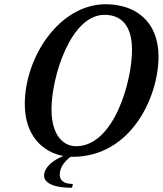

<svg xmlns="http://www.w3.org/2000/svg" viewBox="-20 -730 768 906"><path d="M339 -40C278 -40 223 -92 223 -215C223 -366 313 -660 473 -660C552 -660 603 -610 603 -494C603 -347 518 -40 339 -40ZM278.9 6.1C198.6 39.5 188 80.5 188 99C188 126 218 156 320 156L324 138C274 138 262 116 262 94C262 55.5 291.6 25.4 313.4 9.8C316.3 9.9 319.1 10 322 10C599 10 728 -273 728 -463C728 -633 615 -710 479 -710C260 -710 97 -460 97 -239C97 -89.2 182.7 -11.4 278.9 6.1Z"/></svg>

Font: Pfennig
Style: BoldItalic
Weight: 700
Italic angle: -13°
Version: Version 20100423